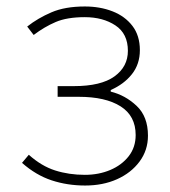

<svg xmlns="http://www.w3.org/2000/svg" viewBox="-20 -560 525 593"><path d="M243 13Q188 13 139.5 -3Q91 -19 48 -57L69 -82Q108 -47 150.5 -33.5Q193 -20 242 -20Q285 -20 320.5 -35Q356 -50 377.5 -77.5Q399 -105 399 -143Q399 -202 352.5 -231.5Q306 -261 223 -261H158V-294H208Q292 -294 333.5 -324Q375 -354 375 -403Q375 -456 336.5 -481.5Q298 -507 242 -507Q187 -507 152 -492Q117 -477 84 -452L64 -478Q97 -504 139 -522Q181 -540 242 -540Q289 -540 327.5 -525Q366 -510 389 -480Q412 -450 412 -405Q412 -362 387.5 -331Q363 -300 322 -282V-277Q367 -266 402 -233Q437 -200 437 -141Q437 -96 411 -61Q385 -26 341.5 -6.5Q298 13 243 13Z"/></svg>

Font: Source Han Sans SC ExtraLight
Style: Regular
Weight: 250
Designer: Ryoko NISHIZUKA 西塚涼子 (kana, bopomofo & ideographs); Paul D. Hunt (Latin, Greek & Cyrillic); Sandoll Communications 산돌커뮤니
Foundry: Adobe
Version: Version 2.004;hotconv 1.0.118;makeotfexe 2.5.65603